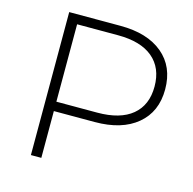

<svg xmlns="http://www.w3.org/2000/svg" viewBox="-103 -804 912 908"><g transform="rotate(15 353.0 -350.0)"><path d="M126 -700H377Q509 -700 584 -637.5Q659 -575 659 -464Q659 -354 584 -291.5Q509 -229 377 -229H177V0H126ZM377 -275Q489 -275 548 -324Q607 -373 607 -464Q607 -555 548 -604.5Q489 -654 377 -654H177V-275Z"/></g></svg>

Font: Goldbeck Next Light
Style: Regular
Weight: 300
Designer: Julieta Ulanovsky
Foundry: Julieta Ulanovsky
Version: Version 7.200